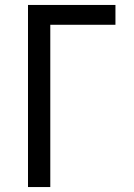

<svg xmlns="http://www.w3.org/2000/svg" viewBox="-20 -755 540 775"><path d="M93 0V-735H446V-655H183V0Z"/></svg>

Font: Iosevka Fixed Medium
Style: Regular
Weight: 500
Monospace: yes
Designer: Belleve Invis
Foundry: Belleve Invis
Version: Version 32.3.0